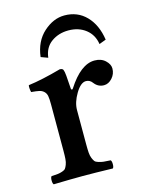

<svg xmlns="http://www.w3.org/2000/svg" viewBox="-102 -712 595 778"><g transform="rotate(-15 195.5 -323.0)"><path d="M194.8 -264.2V-120.1Q194.8 -98.6 195.8 -85.2Q196.8 -71.8 200.9 -61.8Q205.1 -51.8 209 -46.9Q212.9 -42 224.1 -38.6Q235.4 -35.2 244.6 -34.2Q253.9 -33.2 273.9 -32.2Q278.3 -27.8 278.3 -15.1Q278.3 -2.4 273.9 2Q197.8 0 147.9 0Q100.1 0 25.9 2Q21.5 -2.4 21.5 -15.1Q21.5 -27.8 25.9 -32.2Q44.4 -33.2 53 -34.2Q61.5 -35.2 71.8 -38.6Q82 -42 85.7 -46.9Q89.4 -51.8 93.3 -61.8Q97.2 -71.8 98.1 -85.2Q99.1 -98.6 99.1 -120.1V-314.9Q99.1 -337.4 96.9 -349.1Q94.7 -360.8 86.7 -368.4Q78.6 -376 67.6 -378.4Q56.6 -380.9 34.2 -382.8Q32.7 -387.7 31.7 -397.5Q30.8 -407.2 32.2 -412.1Q89.4 -419.4 169.9 -441.9Q183.6 -441.9 185.1 -432.1Q189 -425.3 192.9 -355Q192.9 -351.6 195.6 -350.1Q198.2 -348.6 201.2 -353Q256.8 -439.9 314.9 -439.9Q342.8 -439.9 359.9 -423.8Q377 -407.7 377 -390.1Q377 -367.2 361.6 -350.1Q346.2 -333 327.1 -333Q302.7 -333 287.1 -353Q276.4 -368.2 259.8 -368.2Q237.8 -368.2 216.3 -332.3Q194.8 -296.4 194.8 -264.2ZM352.1 -499Q346.2 -538.6 316.7 -561.8Q287.1 -585 244.1 -585Q203.1 -585 172.6 -563.2Q142.1 -541.5 137.2 -499L107.9 -509.8Q115.7 -574.2 156.7 -611.1Q197.8 -647.9 244.1 -647.9Q299.3 -647.9 335.4 -610.6Q371.6 -573.2 380.9 -509.8Z"/></g></svg>

Font: Common Serif Medium
Style: Regular
Weight: 500
Designer: Philipp H. Poll, Khaled Hosny
Foundry: Stefan Peev, Context Ltd.
Version: Version 1.026